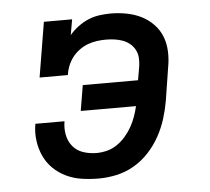

<svg xmlns="http://www.w3.org/2000/svg" viewBox="-44 -575 688 630"><g transform="rotate(-5 300.0 -260.0)"><path d="M257 8Q229 8 201.5 4Q174 0 150 -11.5Q126 -23 107.5 -41Q89 -59 78 -83Q67 -107 63.5 -134.5Q60 -162 65 -189H161Q157 -167 161 -145Q165 -123 178.5 -106.5Q192 -90 213 -83Q234 -76 257 -76Q274 -76 291.5 -80.5Q309 -85 324.5 -95.5Q340 -106 352.5 -120.5Q365 -135 374 -151Q383 -167 389 -184Q395 -201 399 -218H217L231 -302H413L421 -348Q423 -363 422 -376.5Q421 -390 414.5 -402Q408 -414 397.5 -422.5Q387 -431 374.5 -435.5Q362 -440 348 -442Q334 -444 320 -444Q305 -444 290 -442Q275 -440 260 -434.5Q245 -429 231.5 -419Q218 -409 208.5 -396.5Q199 -384 193 -369Q187 -354 185 -339H92L122 -520H215L206 -469Q219 -484 235 -496Q251 -508 269 -515.5Q287 -523 306 -525.5Q325 -528 343 -528Q369 -528 395 -523Q421 -518 443 -507Q465 -496 482.5 -478Q500 -460 509 -437Q518 -414 519 -387.5Q520 -361 515 -335L498 -227Q493 -198 484 -169Q475 -140 460 -112.5Q445 -85 423 -61Q401 -37 373.5 -21Q346 -5 316 1.5Q286 8 257 8Z"/></g></svg>

Font: Iosevka Etoile Medium Oblique
Style: Regular
Weight: 500
Italic angle: -9°
Designer: Belleve Invis
Foundry: Belleve Invis
Version: Version 15.5.2; ttfautohint (v1.8.4)